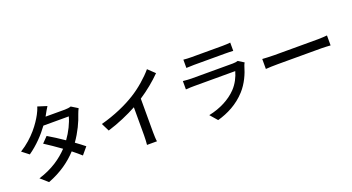

<svg xmlns="http://www.w3.org/2000/svg" viewBox="-55 -1507 4110 2244"><g transform="rotate(-20 2000.0 -385.0)"><path d="M550 -788 436 -824C428 -795 410 -755 398 -734C350 -645 251 -500 78 -393L163 -327C270 -401 361 -498 427 -589H743C724 -516 677 -418 618 -337C551 -383 481 -428 421 -463L352 -392C410 -355 482 -306 551 -256C465 -165 344 -78 173 -26L264 54C427 -8 546 -96 635 -193C676 -160 714 -129 742 -103L816 -191C785 -216 746 -246 704 -276C777 -378 829 -491 857 -578C864 -598 875 -623 884 -640L803 -690C784 -683 756 -679 728 -679H487L498 -699C509 -719 530 -758 550 -788Z M1076 -373 1125 -274C1257 -314 1389 -372 1494 -429V-81C1494 -40 1491 15 1488 37H1612C1607 15 1605 -40 1605 -81V-496C1704 -561 1798 -638 1874 -715L1790 -795C1722 -714 1616 -621 1512 -557C1401 -488 1251 -420 1076 -373Z M2228 -754V-651C2256 -653 2292 -654 2324 -654C2381 -654 2656 -654 2712 -654C2746 -654 2786 -653 2811 -651V-754C2786 -751 2745 -749 2713 -749C2655 -749 2381 -749 2324 -749C2291 -749 2254 -751 2228 -754ZM2890 -479 2819 -523C2806 -518 2782 -514 2755 -514C2697 -514 2301 -514 2243 -514C2214 -514 2176 -517 2137 -521V-417C2175 -420 2219 -421 2243 -421C2316 -421 2703 -421 2752 -421C2734 -355 2698 -280 2641 -221C2559 -136 2437 -71 2291 -41L2369 49C2497 13 2624 -50 2727 -164C2801 -246 2846 -347 2874 -444C2876 -453 2884 -468 2890 -479Z M3097 -446V-322C3131 -325 3191 -327 3246 -327C3339 -327 3708 -327 3790 -327C3834 -327 3880 -323 3902 -322V-446C3877 -444 3838 -440 3790 -440C3709 -440 3339 -440 3246 -440C3192 -440 3130 -444 3097 -446Z"/></g></svg>

Font: Noto Sans TC Medium
Style: Regular
Weight: 500
Designer: Ryoko NISHIZUKA 西塚涼子 (kana, bopomofo & ideographs); Paul D. Hunt (Latin, Greek & Cyrillic); Sandoll Communications 산돌커뮤니
Foundry: Adobe
Version: Version 2.004;hotconv 1.0.118;makeotfexe 2.5.65603